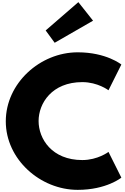

<svg xmlns="http://www.w3.org/2000/svg" viewBox="-20 -1749 1169 1791"><path d="M406 -1465 490 -1350 848 -1556 711 -1729ZM748 -256C892 -256 992 -332 992 -332L1112 -92C1112 -92 973 22 705 22C355 22 34 -263 34 -617C34 -973 354 -1261 705 -1261C973 -1261 1112 -1147 1112 -1147L992 -907C992 -907 892 -983 748 -983C464 -983 340 -785 340 -620C340 -454 464 -256 748 -256Z"/></svg>

Font: Poland Can Into
Style: BigWritings
Weight: 700
Foundry: Cannot Into Space Fonts
Version: Version 0.92